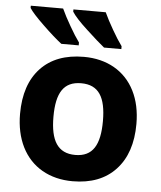

<svg xmlns="http://www.w3.org/2000/svg" viewBox="-54 -813 728 870"><g transform="rotate(5 309.5 -378.0)"><path d="M476.6 -606V-619.1C463.4 -637.2 448.2 -660.6 432.1 -689C416 -716.8 402.3 -742.7 391.6 -766.1H244.6V-755.9C255.9 -737.8 278.8 -712.4 314.5 -679.7C350.1 -646.5 377.9 -622.1 397.9 -606ZM282.7 -606V-619.1C269.5 -637.2 254.4 -660.6 238.3 -689C222.2 -716.8 208.5 -742.7 197.8 -766.1H50.8V-755.9C61 -739.7 83 -715.3 117.2 -682.6C150.9 -649.9 179.7 -624.5 203.6 -606ZM574.2 -273.9C574.2 -331.1 563.5 -381.3 542 -423.8C499 -509.3 416 -556.2 311 -556.2C226.6 -556.2 161.1 -531.2 114.7 -481.9C68.4 -432.6 44.9 -363.3 44.9 -273.9C44.9 -216.8 55.7 -166.5 77.1 -123.5C120.1 -37.6 203.1 9.8 308.1 9.8C391.6 9.8 457 -15.1 503.9 -65.4C550.8 -115.7 574.2 -185.1 574.2 -273.9ZM196.8 -273.9C196.8 -382.8 229.5 -436 309.1 -436C389.2 -436 421.9 -381.8 421.9 -273.9C421.9 -165 389.6 -109.9 310.1 -109.9C230 -109.9 196.8 -166 196.8 -273.9Z"/></g></svg>

Font: Noto Reveo Sans
Style: Bold
Weight: 700
Designer: Monotype Design team
Foundry: Monotype Imaging Inc.
Version: Version 1.04